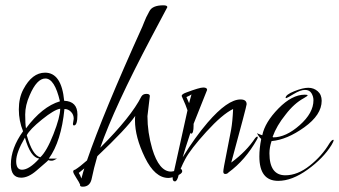

<svg xmlns="http://www.w3.org/2000/svg" viewBox="-20 -663 1278 724"><path d="M255 -196 258 -215Q258 -231 247.5 -241.5Q237 -252 223 -252Q211 -130 164 -65H195Q182 -57 175.5 -57Q169 -57 166.5 -58Q164 -59 161 -59Q162 -58 155.5 -52.5Q149 -47 118 -20Q87 7 60 7Q21 7 21 -43Q21 -104 67 -168Q51 -207 51 -250.5Q51 -294 68 -326Q101 -389 150 -389Q212 -389 222 -283Q272 -281 272 -231Q272 -190 259 -190Q255 -190 255 -196ZM151 -367Q119 -367 92 -304Q75 -266 75 -231Q75 -196 78 -179Q139 -261 206 -281Q186 -367 151 -367ZM207 -253Q185 -250 138.5 -212.5Q92 -175 81 -153Q102 -77 132 -70Q156 -92 181.5 -157Q207 -222 207 -253ZM74 -144Q41 -88 41 -55.5Q41 -23 63 -23Q90 -23 128 -65Q95 -69 74 -144Z M545 -301 536 -225Q536 -164 554 -102Q580 -16 625 -16Q633 -16 645 -21Q657 -26 659 -26Q667 -26 667 -17Q667 -8 646.5 0Q626 8 615 8Q564 8 526.5 -69Q489 -146 489 -209Q489 -221 490 -226Q457 -178 347 -74Q334 -30 325 14Q318 41 292 41Q280 41 282 33Q279 25 267.5 7.5Q256 -10 256 -16Q256 -22 263 -23Q281 -34 308 -58Q369 -236 517 -563Q519 -567 523 -578Q530 -597 543 -620Q554 -643 596 -643Q611 -643 611 -636Q611 -636 551 -523Q411 -258 358 -106Q475 -223 513 -299Q519 -309 532 -309Q545 -309 545 -301ZM298 -28 277 -11Q282 -4 287 10Q295 -20 298 -28Z M631 6 687 -247Q683 -261 665 -301Q665 -308 682 -314Q732 -333 746.5 -333Q761 -333 761 -324Q724 -232 710 -196Q710 -193 710 -190Q710 -159 701 -159Q699 -159 698 -162Q677 -99 669 -70Q715 -145 763 -201Q838 -288 887 -288Q910 -288 910 -270Q910 -263 852 -50Q910 -93 942 -142Q947 -148 949.5 -148Q952 -148 952 -145Q952 -142 949 -137Q905 -59 842 -13Q837 -7 829.5 -7Q822 -7 822 -16Q822 -25 834 -84Q846 -143 851.5 -174Q857 -205 859 -252Q818 -232 758 -166Q698 -100 678.5 -63Q659 -26 653.5 -2.5Q648 21 639.5 21Q631 21 631 8ZM702 -307Q697 -303 683 -297L693 -274Z M1237 -136Q1238 -136 1238 -133Q1238 -130 1230 -116Q1199 -66 1140 -23.5Q1081 19 1029 19Q958 19 958 -73Q958 -104 965 -139Q956 -147 949 -161Q950 -160 954 -158.5Q958 -157 961.5 -155.5Q965 -154 969 -153Q979 -202 1030 -254Q1081 -306 1129 -306Q1140 -306 1140 -303.5Q1140 -301 1126 -293Q1089 -273 1057 -231Q1023 -189 1008 -147L1010 -145Q1058 -145 1110 -191Q1162 -237 1162 -285Q1162 -299 1154.5 -311.5Q1147 -324 1130 -324Q1113 -324 1087.5 -308.5Q1062 -293 1059.5 -293Q1057 -293 1057 -294Q1057 -306 1089.5 -319Q1122 -332 1142.5 -332Q1163 -332 1178 -319Q1193 -306 1193 -283Q1193 -230 1127.5 -183Q1062 -136 1004 -131Q996 -107 996 -85Q996 -2 1056 -2Q1102 -2 1148 -38.5Q1194 -75 1222 -122Q1231 -136 1237 -136Z"/></svg>

Font: Ruthie
Style: Regular
Weight: 400
Designer: Robert E. Leuschke
Foundry: Robert E. Leuschke
Version: Version 1.003